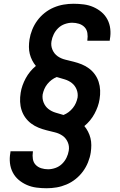

<svg xmlns="http://www.w3.org/2000/svg" viewBox="-20 -851 640 1022"><path d="M228 151Q201 151 174 147.5Q147 144 123 133.5Q99 123 79.5 106.5Q60 90 48 67Q36 44 33 17Q30 -10 35 -37L36 -46H155V-42Q152 -23 155 -4.5Q158 14 170 26.5Q182 39 199.5 44.5Q217 50 236 50Q255 50 275 43Q295 36 310 21.5Q325 7 334 -11.5Q343 -30 346 -49Q350 -73 340.5 -94.5Q331 -116 313 -128.5Q295 -141 272.5 -146.5Q250 -152 228 -157.5Q206 -163 185 -171.5Q164 -180 146 -193.5Q128 -207 115 -225Q102 -243 95 -264.5Q88 -286 87 -309.5Q86 -333 90 -357Q93 -377 100 -396.5Q107 -416 117 -434.5Q127 -453 140.5 -469.5Q154 -486 171 -500Q160 -513 151.5 -529.5Q143 -546 138.5 -564Q134 -582 134 -601.5Q134 -621 137 -641Q141 -667 151.5 -693Q162 -719 178.5 -741.5Q195 -764 217.5 -782Q240 -800 266 -811Q292 -822 318.5 -826.5Q345 -831 371 -831Q399 -831 426 -827.5Q453 -824 477 -813.5Q501 -803 520.5 -786.5Q540 -770 552 -747Q564 -724 567 -697Q570 -670 565 -643L564 -634H445V-638Q448 -657 445 -675.5Q442 -694 430 -706.5Q418 -719 400.5 -724.5Q383 -730 364 -730Q345 -730 325 -723Q305 -716 290 -701.5Q275 -687 266 -668.5Q257 -650 254 -631Q250 -607 259.5 -585.5Q269 -564 287 -551.5Q305 -539 327.5 -533.5Q350 -528 372 -522.5Q394 -517 415 -508.5Q436 -500 454 -486.5Q472 -473 485 -455Q498 -437 505 -415.5Q512 -394 513 -370.5Q514 -347 510 -323Q507 -303 500 -283.5Q493 -264 483 -245.5Q473 -227 459.5 -210.5Q446 -194 429 -180Q440 -167 448.5 -150.5Q457 -134 461.5 -116Q466 -98 466 -78.5Q466 -59 463 -39Q459 -13 448.5 13Q438 39 421.5 61.5Q405 84 382.5 102Q360 120 334 131Q308 142 281.5 146.5Q255 151 228 151ZM318 -239Q333 -245 345.5 -254.5Q358 -264 368 -276.5Q378 -289 384 -303Q390 -317 393 -332Q396 -355 387.5 -375.5Q379 -396 362.5 -409Q346 -422 324.5 -428.5Q303 -435 282 -441Q267 -435 254.5 -425.5Q242 -416 232 -403.5Q222 -391 216 -377Q210 -363 207 -348Q204 -325 212.5 -304.5Q221 -284 237.5 -271Q254 -258 275.5 -251.5Q297 -245 318 -239Z"/></svg>

Font: Iosevka HT Extended
Style: Bold Italic
Weight: 700
Width: 7
Italic angle: -9°
Monospace: yes
Designer: Belleve Invis
Foundry: Belleve Invis
Version: Version 32.3.0; ttfautohint (v1.8.4)